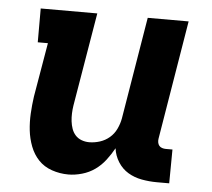

<svg xmlns="http://www.w3.org/2000/svg" viewBox="-44 -567 687 622"><g transform="rotate(5 300.0 -256.0)"><path d="M200 8Q172 8 146 -1Q120 -10 102.5 -28.5Q85 -47 75.5 -72Q66 -97 63 -123.5Q60 -150 61.5 -178Q63 -206 67 -234L97 -410H64V-520H248L197 -216Q195 -203 194.5 -190Q194 -177 195.5 -164.5Q197 -152 201 -140.5Q205 -129 213 -120Q221 -111 233 -106.5Q245 -102 258 -102Q275 -102 292.5 -107.5Q310 -113 324 -125Q338 -137 346 -154Q354 -171 357 -188L412 -520H545L481 -133Q480 -127 481 -121Q482 -115 485.5 -110.5Q489 -106 495 -104Q501 -102 507 -102H529L528 8H488Q463 8 438.5 3.5Q414 -1 394 -13Q374 -25 361 -45.5Q348 -66 345 -90Q334 -70 319.5 -51Q305 -32 286 -18.5Q267 -5 244 1.5Q221 8 200 8Z"/></g></svg>

Font: Iosevka HT Extrabold Extended
Style: Italic
Weight: 800
Width: 7
Italic angle: -9°
Monospace: yes
Designer: Belleve Invis
Foundry: Belleve Invis
Version: Version 32.3.0; ttfautohint (v1.8.4)